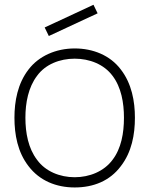

<svg xmlns="http://www.w3.org/2000/svg" viewBox="-20 -785 638 820"><path d="M188.5 -631.2 170.8 -667.7 379.2 -764.6 396.9 -728.1ZM299 15.6C379.2 15.6 449 -12.5 495.8 -75C542.7 -135.4 556.2 -210.4 556.2 -282.3C556.2 -352.1 542.7 -428.1 495.8 -488.5C450 -549 377.1 -578.1 299 -578.1C218.8 -578.1 145.8 -545.8 102.1 -488.5C55.2 -428.1 41.7 -352.1 41.7 -282.3C41.7 -210.4 55.2 -135.4 102.1 -75C149 -13.5 219.8 15.6 299 15.6ZM509.4 -282.3C509.4 -216.7 497.9 -151 460.4 -102.1C424 -53.1 362.5 -28.1 299 -28.1C235.4 -28.1 174 -53.1 138.5 -102.1C101 -151 88.5 -216.7 88.5 -282.3C88.5 -345.8 101 -412.5 138.5 -461.5C174 -510.4 235.4 -534.4 299 -534.4C362.5 -534.4 424 -510.4 460.4 -461.5C497.9 -412.5 509.4 -345.8 509.4 -282.3Z"/></svg>

Font: Manrope Thin
Style: Regular
Weight: 100
Width: 4
Designer: Michael Sharanda
Foundry: Michael Sharanda
Version: Version 2.000;PS 002.000;hotconv 1.0.88;makeotf.lib2.5.64775